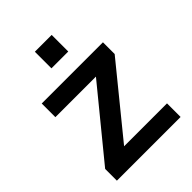

<svg xmlns="http://www.w3.org/2000/svg" viewBox="-208 -824 927 927"><g transform="rotate(-45 255.5 -360.0)"><path d="M38.1 0V-80.1L321.8 -426.8H44.9V-520H462.9V-439.9L180.2 -92.8H473.1V0ZM198.2 -606.9V-720.2H313V-606.9Z"/></g></svg>

Font: Aspekta 550
Style: Regular
Weight: 550
Designer: Ivo Dolenc
Version: Version 2.000